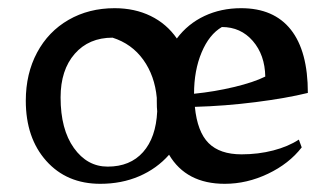

<svg xmlns="http://www.w3.org/2000/svg" viewBox="-20 -438 819 469"><path d="M710 -97 717 -78Q686 -38 634.5 -13.5Q583 11 529 11Q435 11 393 -60Q363 -26 320 -7.5Q277 11 225 11Q143 11 93 -45Q43 -101 43 -192Q43 -258 70.5 -309.5Q98 -361 147.5 -389.5Q197 -418 260 -418Q309 -418 348 -399Q387 -380 412 -344Q439 -380 479.5 -399Q520 -418 569 -418Q649 -418 690.5 -365.5Q732 -313 732 -211Q679 -198 604 -188.5Q529 -179 456 -177Q462 -116 489.5 -88.5Q517 -61 570 -61Q611 -61 647.5 -70.5Q684 -80 710 -97ZM454 -209Q504 -214 552 -225.5Q600 -237 628 -251Q627 -304 597.5 -338Q568 -372 522 -372Q491 -354 472.5 -310Q454 -266 454 -209ZM364 -166Q363 -174 363 -191V-199Q358 -253 330 -292Q302 -331 255 -346Q197 -346 162.5 -306.5Q128 -267 128 -200Q128 -122 160.5 -76.5Q193 -31 243 -31Q298 -31 329.5 -66.5Q361 -102 364 -166Z"/></svg>

Font: Mirza
Style: Regular
Weight: 400
Designer: Arabic design by Kourosh Beigpour, Latin design by Eduardo Tunni, engineering by Lasse Fister
Version: Version 1.0010g